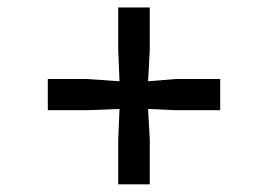

<svg xmlns="http://www.w3.org/2000/svg" viewBox="-20 -546 701 502"><path d="M207.5 -339.4 292.5 -333.5 289.1 -415V-526.4H371.6V-415L367.2 -333.5L439 -339.4H555.7V-257.8H439L367.2 -261.2L371.6 -181.2V-64H289.1V-181.2L292.5 -261.2L207.5 -257.8H105V-339.4Z"/></svg>

Font: Merriweather
Style: Regular
Weight: 400
Designer: Eben Sorkin
Foundry: Eben Sorkin
Version: Version 1.584; ttfautohint (v1.6)